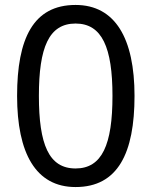

<svg xmlns="http://www.w3.org/2000/svg" viewBox="-20 -745 612 775"><path d="M523 -358C523 -590 445 -725 285 -725C114 -725 49 -589 49 -358C49 -127 124 10 285 10C456 10 523 -127 523 -358ZM137 -358C137 -553 177 -650 285 -650C392 -650 434 -553 434 -358C434 -161 392 -65 285 -65C177 -65 137 -162 137 -358Z"/></svg>

Font: Noto Sans Elbasan
Style: Regular
Weight: 400
Designer: Monotype Design Team
Foundry: Monotype Imaging Inc.
Version: Version 2.004